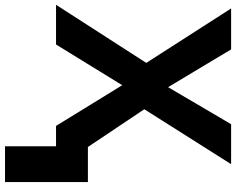

<svg xmlns="http://www.w3.org/2000/svg" viewBox="-110 -644 962 783"><g transform="rotate(90 371.5 -253.0)"><path d="M577 208V0H494L328 -270L162 0H0L237 -368L15 -714H182L336 -457L487 -714H650L426 -360L580 -130H723V208Z"/></g></svg>

Font: Noto IKEA Latin
Style: Bold
Weight: 700
Designer: Monotype Design Team
Foundry: Monotype Imaging Inc.
Version: Version 1.0